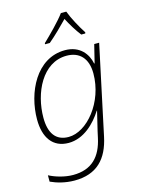

<svg xmlns="http://www.w3.org/2000/svg" viewBox="-145 -845 859 1166"><g transform="rotate(-15 285.0 -262.0)"><path d="M216 -613 215 -606H245C286 -640 333 -687 369 -724C388 -687 416 -640 443 -606H468L470 -613C443 -654 407 -720 391 -764H357C326 -721 257 -652 216 -613ZM175 240C317 240 388 161 416 29L535 -530H504L476 -416H473C461 -477 416 -540 322 -540C141 -540 50 -345 50 -177C50 -63 100 10 200 10C295 10 370 -65 414 -135H416C407 -100 395 -49 387 -14L378 27C354 138 294 205 175 205C122 205 64 187 26 167V207C63 224 115 240 175 240ZM209 -25C127 -25 90 -82 90 -177C90 -332 170 -505 323 -505C403 -505 453 -455 453 -359C453 -178 324 -25 209 -25Z"/></g></svg>

Font: Noto Sans ExtraLight
Style: Italic
Weight: 200
Italic angle: -12°
Designer: Monotype Design Team
Foundry: Monotype Imaging Inc.
Version: Version 2.013